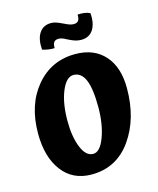

<svg xmlns="http://www.w3.org/2000/svg" viewBox="-110 -797 730 885"><g transform="rotate(-15 255.0 -354.5)"><path d="M27 -236Q27 -373 99.5 -459.5Q172 -546 287 -546Q376 -546 426.5 -489.5Q477 -433 477 -333Q477 -187 407 -88.5Q337 10 218 10Q128 10 77.5 -57Q27 -124 27 -236ZM327 -283Q327 -371 309 -413Q291 -455 254 -455Q220 -455 196.5 -398.5Q173 -342 173 -257Q173 -182 193.5 -131Q214 -80 249 -80Q282 -80 304.5 -140.5Q327 -201 327 -283ZM271 -696Q289 -687 298.5 -684Q308 -681 317 -681Q333 -681 339.5 -690.5Q346 -700 345 -719Q362 -720 377 -718Q392 -716 404 -710Q408 -660 389 -631Q370 -602 332 -602Q319 -602 306 -605.5Q293 -609 271 -620Q255 -629 246.5 -631.5Q238 -634 231 -634Q216 -634 209 -625Q202 -616 203 -597Q190 -596 173.5 -598.5Q157 -601 145 -605Q141 -656 160 -684.5Q179 -713 216 -713Q227 -713 238.5 -709.5Q250 -706 271 -696Z"/></g></svg>

Font: Atma SemiBold
Style: Regular
Weight: 600
Designer: Gregori Vincens, Jeremie Hornus, Riccardo Olocco, Yoann Minet.
Foundry: black foundry
Version: Version 1.102;PS 1.100;hotconv 1.0.86;makeotf.lib2.5.63406